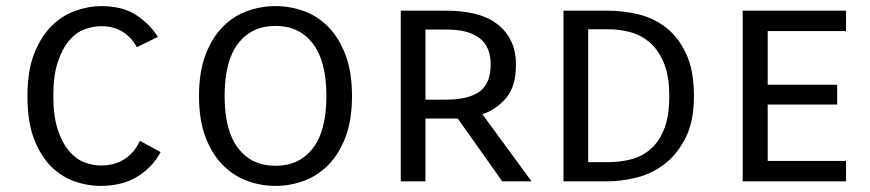

<svg xmlns="http://www.w3.org/2000/svg" viewBox="-20 -595 2856 630"><path d="M507 -96Q482 -48 432.5 -16.5Q383 15 308 15Q269 15 227 1Q185 -13 150 -46.5Q115 -80 92.5 -137Q70 -194 70 -280Q70 -364 93 -421Q116 -478 151.5 -512Q187 -546 230 -560.5Q273 -575 312 -575Q382 -575 427 -545.5Q472 -516 498 -474L429 -440Q413 -471 383.5 -490Q354 -509 312 -509Q285 -509 257 -498.5Q229 -488 206.5 -461.5Q184 -435 169.5 -391Q155 -347 155 -280Q155 -214 169.5 -170Q184 -126 206.5 -99.5Q229 -73 256.5 -62.5Q284 -52 311 -52Q357 -52 389.5 -73.5Q422 -95 439 -133Z M633 -280Q633 -358 654 -414Q675 -470 710 -506Q745 -542 790.5 -558.5Q836 -575 884 -575Q932 -575 977.5 -558.5Q1023 -542 1058 -506Q1093 -470 1114 -414Q1135 -358 1135 -280Q1135 -202 1114 -146Q1093 -90 1057.5 -54Q1022 -18 977 -1.5Q932 15 884 15Q836 15 791 -1.5Q746 -18 710.5 -54Q675 -90 654 -146Q633 -202 633 -280ZM717 -280Q717 -166 761.5 -108.5Q806 -51 884 -51Q962 -51 1006.5 -108.5Q1051 -166 1051 -280Q1051 -394 1006.5 -452Q962 -510 884 -510Q806 -510 761.5 -452.5Q717 -395 717 -280Z M1628 0 1482 -206H1376V0H1295V-560H1444Q1495 -560 1537 -550Q1579 -540 1609 -518Q1639 -496 1656 -462.5Q1673 -429 1673 -383Q1673 -313 1642 -275Q1611 -237 1563 -220L1724 0ZM1376 -498V-268H1442Q1517 -268 1553.5 -294.5Q1590 -321 1590 -383Q1590 -442 1553.5 -470Q1517 -498 1446 -498Z M1974 -560Q2024 -560 2074.5 -548Q2125 -536 2165.5 -504.5Q2206 -473 2231.5 -418.5Q2257 -364 2257 -280Q2257 -196 2229 -141.5Q2201 -87 2159 -55.5Q2117 -24 2067 -12Q2017 0 1973 0H1829V-560ZM1910 -499V-63H1977Q2014 -63 2050 -72Q2086 -81 2114 -105Q2142 -129 2159 -171Q2176 -213 2176 -280Q2176 -347 2158 -389.5Q2140 -432 2111 -456.5Q2082 -481 2046.5 -490Q2011 -499 1976 -499Z M2727 -252H2499V-67H2756V0H2417V-560H2756V-493H2499V-317H2727Z"/></svg>

Font: Carrois Gothic SC
Style: Regular
Weight: 400
Designer: Ralph du Carrois
Foundry: Ralph du Carrois
Version: Version 1.002